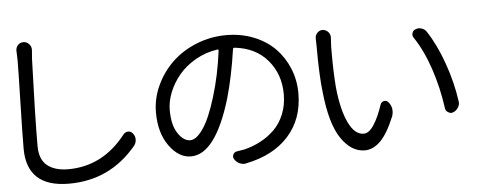

<svg xmlns="http://www.w3.org/2000/svg" viewBox="-53 -910 2710 1089"><g transform="rotate(-5 1302.5 -365.0)"><path d="M67.4 -731.4Q67.4 -749 78.1 -761.7Q90.8 -776.4 110.4 -776.4Q130.9 -776.4 143.6 -760.7Q155.3 -748 155.3 -731.4Q155.3 -728.5 155.3 -725.6Q153.3 -703.1 151.4 -676.8Q139.6 -340.8 139.6 -182.6Q139.6 -105.5 183.1 -70.8Q226.6 -36.1 301.8 -36.1Q499 -36.1 630.9 -205.1Q641.6 -218.8 658.2 -219.2Q674.8 -219.7 684.6 -206.1Q697.3 -191.4 697.3 -171.9Q697.3 -170.9 697.3 -170.9Q697.3 -152.3 685.5 -136.7Q534.2 45.9 299.8 45.9Q59.6 45.9 59.6 -174.8Q59.6 -253.9 64.5 -441.9Q69.3 -629.9 69.3 -676.8Z M1005.9 -139.6Q1041 -139.6 1080.1 -196.8Q1119.1 -253.9 1155.3 -373Q1192.4 -493.2 1210 -632.8Q1210 -635.7 1208 -637.7Q1206.1 -639.6 1203.1 -638.7Q1135.7 -628.9 1078.6 -596.2Q1021.5 -563.5 983.9 -518.6Q946.3 -473.6 925.3 -421.9Q904.3 -370.1 904.3 -320.3Q904.3 -234.4 936 -187Q967.8 -139.6 1005.9 -139.6ZM1309.6 18.6Q1303.7 20.5 1297.9 20.5Q1285.2 20.5 1272.5 14.6Q1253.9 5.9 1243.2 -11.7Q1235.4 -24.4 1242.2 -38.1Q1249 -51.8 1263.7 -53.7Q1284.2 -56.6 1305.7 -60.5Q1354.5 -72.3 1398.4 -95.2Q1442.4 -118.2 1478.5 -153.3Q1514.6 -188.5 1535.6 -240.2Q1556.6 -292 1556.6 -353.5Q1556.6 -467.8 1488.3 -547.9Q1419.9 -627.9 1300.8 -640.6Q1293 -640.6 1292 -633.8Q1269.5 -478.5 1234.4 -356.4Q1141.6 -47.9 1002 -47.9Q932.6 -47.9 878.9 -122.1Q825.2 -196.3 825.2 -313.5Q825.2 -392.6 859.4 -466.3Q893.6 -540 951.2 -595.2Q1008.8 -650.4 1089.8 -683.1Q1170.9 -715.8 1259.8 -715.8Q1344.7 -715.8 1416.5 -687Q1488.3 -658.2 1536.6 -608.9Q1585 -559.6 1612.3 -493.2Q1639.6 -426.8 1639.6 -351.6Q1639.6 -206.1 1553.2 -109.4Q1466.8 -12.7 1309.6 18.6Z M1764.6 -653.3Q1764.6 -669.9 1776.4 -683.6Q1789.1 -697.3 1806.6 -697.3Q1807.6 -697.3 1807.6 -697.3Q1827.1 -696.3 1839.8 -681.6Q1850.6 -668.9 1850.6 -652.3Q1850.6 -650.4 1850.6 -648.4Q1848.6 -623 1847.7 -599.6Q1847.7 -576.2 1847.7 -552.7Q1847.7 -451.2 1854.5 -366.2Q1867.2 -239.3 1902.3 -165Q1937.5 -90.8 1989.3 -90.8Q2019.5 -90.8 2047.9 -134.8Q2076.2 -178.7 2098.6 -247.1Q2103.5 -261.7 2118.2 -265.1Q2132.8 -268.6 2143.6 -256.8Q2158.2 -240.2 2162.1 -218.8Q2163.1 -210.9 2163.1 -204.1Q2163.1 -190.4 2158.2 -175.8Q2119.1 -80.1 2077.1 -38.1Q2035.2 3.9 1987.3 3.9Q1910.2 3.9 1853 -80.6Q1795.9 -165 1777.3 -345.7Q1765.6 -440.4 1765.6 -610.4ZM2318.4 -608.4Q2312.5 -617.2 2312.5 -626Q2312.5 -630.9 2314.5 -635.7Q2318.4 -650.4 2333 -655.3Q2341.8 -659.2 2351.6 -659.2Q2359.4 -659.2 2368.2 -656.2Q2385.7 -650.4 2395.5 -635.7Q2448.2 -555.7 2487.3 -444.8Q2526.4 -334 2541 -227.5Q2542 -223.6 2542 -219.7Q2542 -205.1 2533.2 -191.4Q2523.4 -174.8 2505.9 -168Q2499 -165 2493.2 -165Q2484.4 -165 2476.6 -170.9Q2461.9 -178.7 2460 -195.3Q2444.3 -311.5 2407.7 -420.9Q2371.1 -530.3 2318.4 -608.4Z"/></g></svg>

Font: Gen Jyuu Gothic P Regular
Style: Regular
Weight: 400
Designer: [Source Han Sans]
Ryoko NISHIZUKA  (kana & ideographs); Paul D. Hunt (Latin, Greek & Cyrillic); Wenlong ZHANG  (bopomofo
Version: Version 1.002.20150607